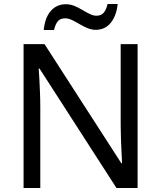

<svg xmlns="http://www.w3.org/2000/svg" viewBox="-20 -933 800 953"><path d="M663 0H558L176 -593H172Q174 -570 175.5 -538.5Q177 -507 178.5 -471.5Q180 -436 180 -399V0H97V-714H201L582 -123H586Q585 -139 583.5 -171Q582 -203 580.5 -241Q579 -279 579 -311V-714H663ZM197 -784Q200 -814 208.5 -837.5Q217 -861 231 -877.5Q245 -894 264 -903Q283 -912 307 -912Q329 -912 349.5 -903.5Q370 -895 389 -883.5Q408 -872 425.5 -863.5Q443 -855 459 -855Q482 -855 494.5 -869.5Q507 -884 514 -913H564Q558 -855 530 -820Q502 -785 455 -785Q434 -785 414 -793.5Q394 -802 374.5 -813.5Q355 -825 337.5 -833.5Q320 -842 303 -842Q279 -842 267 -827.5Q255 -813 248 -784Z"/></svg>

Font: Noto Sans Armenian
Style: Regular
Weight: 400
Designer: Monotype Design Team
Foundry: Monotype Imaging Inc.
Version: Version 2.007